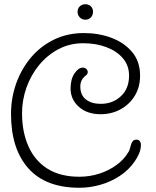

<svg xmlns="http://www.w3.org/2000/svg" viewBox="-20 -868 736 906"><path d="M355 18Q195 18 113.5 -74Q32 -166 32 -330Q32 -406 56.5 -474.5Q81 -543 126 -596.5Q171 -650 234.5 -681Q298 -712 376 -712Q446 -712 506 -689.5Q566 -667 603.5 -622.5Q641 -578 641 -511Q641 -457 616 -416Q591 -375 548.5 -352Q506 -329 455 -329Q391 -329 352 -364Q313 -399 313 -450Q313 -494 331.5 -521.5Q350 -549 371 -549Q381 -549 387.5 -542.5Q394 -536 394 -528Q394 -518 385 -512Q359 -492 359 -460Q359 -419 385.5 -398.5Q412 -378 455 -378Q512 -378 550.5 -414Q589 -450 589 -511Q589 -559 560 -593Q531 -627 482 -645.5Q433 -664 373 -664Q309 -664 256 -636Q203 -608 164.5 -561Q126 -514 105 -455Q84 -396 84 -334Q84 -246 114 -178Q144 -110 204 -72Q264 -34 355 -34Q403 -34 448.5 -48.5Q494 -63 530.5 -90Q567 -117 587 -152Q592 -161 594 -170.5Q596 -180 599 -188Q602 -197 607.5 -203Q613 -209 624 -209Q635 -209 640 -201.5Q645 -194 645 -186Q645 -164 636.5 -144Q628 -124 616 -107Q588 -66 545.5 -38Q503 -10 453.5 4Q404 18 355 18ZM383 -775Q367 -775 356.5 -786Q346 -797 346 -812Q346 -828 356.5 -838Q367 -848 383 -848Q399 -848 409 -838Q419 -828 419 -812Q419 -797 409 -786Q399 -775 383 -775Z"/></svg>

Font: Twinkle Star
Style: Regular
Weight: 400
Designer: Robert E. Leuschke
Foundry: Robert E. Leuschke
Version: Version 2.010; ttfautohint (v1.8.3)